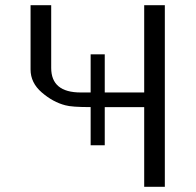

<svg xmlns="http://www.w3.org/2000/svg" viewBox="-20 -715 750 735"><path d="M97 -449V-695H176V-455Q176 -361 289 -361H327V-507H381V-361H532V-695H611V0H532V-305H381V-159H327V-305Q254 -305 230 -312Q183 -324 140 -361Q97 -398 97 -449Z"/></svg>

Font: Coval
Style: ExtraLight
Weight: 250
Foundry: Context Ltd
Version: Version 001.000